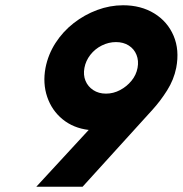

<svg xmlns="http://www.w3.org/2000/svg" viewBox="-20 -710 695 730"><path d="M118 0 320 -219 317 -216Q259 -223 218 -256.5Q177 -290 159.5 -341.5Q142 -393 153 -452Q163 -503 191 -546.5Q219 -590 260 -622Q301 -654 349.5 -672Q398 -690 448 -690Q516 -690 566.5 -659Q617 -628 640 -574Q663 -520 650 -452Q641 -407 615.5 -366.5Q590 -326 560 -293L294 0ZM383 -354Q411 -354 436.5 -367.5Q462 -381 480 -403Q498 -425 503 -452Q508 -479 499 -501.5Q490 -524 469.5 -537Q449 -550 421 -550Q393 -550 367 -537Q341 -524 323.5 -501.5Q306 -479 301 -452Q296 -425 305 -403Q314 -381 334.5 -367.5Q355 -354 383 -354Z"/></svg>

Font: Teachers
Style: Italic
Weight: 400
Italic angle: -11°
Designer: Alfredo Marco Pradil, Chank Diesel
Version: Version 1.001